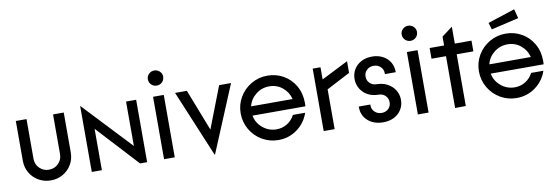

<svg xmlns="http://www.w3.org/2000/svg" viewBox="-55 -1120 4509 1554"><g transform="rotate(-10 2199.0 -343.5)"><path d="M70 -186V-513H158V-187Q158 -141 189.5 -109.5Q221 -78 267 -78Q313 -78 344.5 -109.5Q376 -141 376 -187V-513H464V-186Q464 -131 438 -86.5Q412 -42 367 -16Q322 10 267 10Q213 10 167.5 -16Q122 -42 96 -86.5Q70 -131 70 -186Z M604 -541H606L976 -148V-513H1059V0H1001L687 -340V0H604Z M1286 -513V0H1198V-513ZM1181 -660Q1181 -685 1199.5 -703Q1218 -721 1244 -721Q1270 -721 1288.5 -703Q1307 -685 1307 -660Q1307 -633 1288.5 -615Q1270 -597 1244 -597Q1218 -597 1199.5 -615Q1181 -633 1181 -660Z M1379 -513H1476L1609 -171L1741 -513H1839L1611 34H1607Z M1873 -257Q1873 -329 1908.5 -389.5Q1944 -450 2005 -485.5Q2066 -521 2138 -521Q2209 -521 2269 -487Q2329 -453 2364.5 -391.5Q2400 -330 2400 -251Q2400 -233 2399 -223H1964Q1976 -161 2025 -120.5Q2074 -80 2138 -80Q2186 -80 2225.5 -104.5Q2265 -129 2287 -172H2388Q2361 -92 2293 -42Q2225 8 2138 8Q2066 8 2005 -27.5Q1944 -63 1908.5 -124Q1873 -185 1873 -257ZM2307 -299Q2293 -357 2246.5 -395Q2200 -433 2138 -433Q2076 -433 2028 -395Q1980 -357 1966 -299Z M2510 -513H2574V-413L2794 -524V-428L2600 -327V0H2510Z M2824 -140V-146H2919V-137Q2919 -106 2942 -84.5Q2965 -63 2999 -63Q3032 -63 3054 -84Q3076 -105 3076 -137Q3076 -170 3054 -191.5Q3032 -213 2999 -213Q2949 -213 2910.5 -234Q2872 -255 2850.5 -291.5Q2829 -328 2829 -371Q2829 -414 2850 -449.5Q2871 -485 2910 -505.5Q2949 -526 2999 -526Q3047 -526 3085.5 -506.5Q3124 -487 3145.5 -451.5Q3167 -416 3167 -372V-368H3078V-375Q3078 -407 3055.5 -428.5Q3033 -450 2999 -450Q2965 -450 2942.5 -428.5Q2920 -407 2920 -375Q2920 -342 2942.5 -320.5Q2965 -299 2999 -299Q3050 -298 3088.5 -276.5Q3127 -255 3148.5 -219.5Q3170 -184 3170 -140Q3170 -97 3148.5 -61.5Q3127 -26 3088 -6Q3049 14 2999 14Q2921 14 2872.5 -29Q2824 -72 2824 -140Z M3372 -513V0H3284V-513ZM3267 -660Q3267 -685 3285.5 -703Q3304 -721 3330 -721Q3356 -721 3374.5 -703Q3393 -685 3393 -660Q3393 -633 3374.5 -615Q3356 -597 3330 -597Q3304 -597 3285.5 -615Q3267 -633 3267 -660Z M3590 -425H3471V-513H3590V-586L3677 -651L3678 -650V-513H3815V-425H3678V0L3590 1Z M3831 -257Q3831 -329 3866.5 -389.5Q3902 -450 3963 -485.5Q4024 -521 4096 -521Q4167 -521 4227 -487Q4287 -453 4322.5 -391.5Q4358 -330 4358 -251Q4358 -233 4357 -223H3922Q3934 -161 3983 -120.5Q4032 -80 4096 -80Q4144 -80 4183.5 -104.5Q4223 -129 4245 -172H4346Q4319 -92 4251 -42Q4183 8 4096 8Q4024 8 3963 -27.5Q3902 -63 3866.5 -124Q3831 -185 3831 -257ZM4265 -299Q4251 -357 4204.5 -395Q4158 -433 4096 -433Q4034 -433 3986 -395Q3938 -357 3924 -299ZM3976 -630 4199 -703 4219 -627 3993 -574Z"/></g></svg>

Font: Lineal
Style: Regular
Weight: 400
Designer: Created by Frank Adebiaye with contributions from Anton Moglia & Ariel Martín Pérez
Created by Frank ADEBIAYE with FontF
Foundry: Velvetyne Type Foundry
Version: Version 2.000